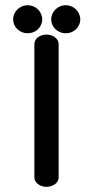

<svg xmlns="http://www.w3.org/2000/svg" viewBox="-20 -724 362 744"><path d="M113.2 -36.8C113.2 -14.9 136.1 0 160.3 0C184.4 0 207.3 -14.7 207.3 -36.8V-553.3C206.7 -575.1 184.6 -590 160.3 -590C136.6 -590 114.1 -576.6 113.2 -553.6C113.1 -552.1 113.2 -37.2 113.2 -36.8ZM87.2 -703.8C57 -703.8 31 -679.6 31 -648.8C31 -617.6 57.4 -595 87.2 -595C117.1 -595 143.5 -617.6 143.5 -648.8C143.5 -679.6 117.5 -703.8 87.2 -703.8ZM234.8 -703.8C204.5 -703.8 178.5 -679.6 178.5 -648.8C178.5 -617.6 204.9 -595 234.8 -595C264.6 -595 291 -617.6 291 -648.8C291 -679.6 265 -703.8 234.8 -703.8Z"/></svg>

Font: Hi.
Style: Black
Weight: 400
Designer: Mew Too, Robert Jablonski
Foundry: Cannot Into Space Fonts
Version: Version 1.996